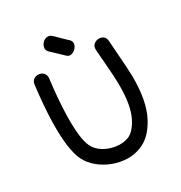

<svg xmlns="http://www.w3.org/2000/svg" viewBox="-210 -1057 1146 1218"><g transform="rotate(-30 363.5 -448.0)"><path d="M468 -4Q549 -34 604 -139Q658 -243 657 -420Q656 -476 648 -579Q640 -681 640 -690Q639 -715 623 -726.5Q607 -738 587.5 -736.5Q568 -735 553.5 -722Q539 -709 540 -684Q540 -679 542.5 -648Q545 -617 548.5 -574.5Q552 -532 554.5 -489.5Q557 -447 557 -419Q558 -267 516 -185Q479 -115 434 -98Q392 -83 344 -90Q296 -97 256.5 -121.5Q217 -146 199 -184Q168 -247 172 -420Q175 -535 193 -676Q195 -701 181.5 -715Q168 -729 148.5 -731Q129 -733 112.5 -722.5Q96 -712 93 -688Q75 -543 72 -423Q68 -225 109 -140Q131 -95 172 -61Q213 -27 264 -7.5Q315 12 368.5 13.5Q422 15 468 -4ZM354 -751Q369 -733 388.5 -736.5Q408 -740 423 -755.5Q438 -771 439.5 -790.5Q441 -810 420 -826L348 -896Q330 -913 310.5 -909.5Q291 -906 277.5 -891Q264 -876 262.5 -856.5Q261 -837 279 -822L354 -751Z"/></g></svg>

Font: Balsamiq Sans
Style: Regular
Weight: 400
Designer: Michael Angeles
Foundry: Balsamiq SRL
Version: Version 1.020; ttfautohint (v1.8.4.7-5d5b);gftools[0.9.26]